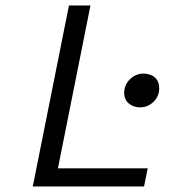

<svg xmlns="http://www.w3.org/2000/svg" viewBox="-20 -676 640 696"><path d="M98.8 0 230 -656.3H307.9L190 -65.7H515.5L502.1 0ZM487.8 -286.8Q464.1 -286.8 447.2 -300.7Q430.2 -314.6 430.2 -340.3Q430.2 -358.8 439.9 -374.6Q449.5 -390.3 465.2 -399.8Q480.9 -409.2 499.3 -409.2Q525.8 -409.2 541.5 -395.1Q557.2 -381 557.2 -355.7Q557.2 -327.2 536.5 -307Q515.8 -286.8 487.8 -286.8Z"/></svg>

Font: SourceCodeVF
Style: Italic
Weight: 200
Italic angle: -11°
Monospace: yes
Designer: Paul D. Hunt, Teo Tuominen
Foundry: Adobe
Version: Version 1.026;hotconv 1.1.0;makeotfexe 2.6.0